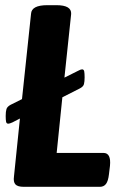

<svg xmlns="http://www.w3.org/2000/svg" viewBox="-20 -722 476 742"><path d="M72 0Q48 0 39.5 -9.5Q31 -19 34 -40L57 -264L28 -249Q17 -244 12 -244Q5 -244 3.5 -251.5Q2 -259 2 -274Q2 -291 5 -300.5Q8 -310 21 -317L65 -339L100 -669Q102 -702 163 -702H198Q257 -702 255 -668L229 -422L281 -448Q292 -454 297 -454Q304 -454 305.5 -446Q307 -438 307 -423Q307 -407 304.5 -397Q302 -387 288 -380L221 -346L199 -131H380Q410 -131 405 -81L401 -48Q398 -22 389.5 -11Q381 0 366 0Z"/></svg>

Font: Asap Semi Condensed Semi Condensed Regular
Style: Bold Italic
Weight: 700
Width: 4
Italic angle: -6°
Designer: Pablo Cosgaya
Foundry: Omnibus-Type
Version: Version 3.001; ttfautohint (v1.8.4.7-5d5b)